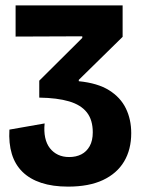

<svg xmlns="http://www.w3.org/2000/svg" viewBox="-20 -680 526 714"><path d="M233 14Q176 14 133.5 0Q91 -14 63.5 -41Q36 -68 24 -107.5Q12 -147 15 -198L146 -221Q143 -192 148 -168.5Q153 -145 165.5 -129Q178 -113 196 -104.5Q214 -96 237 -96Q263 -96 282.5 -106Q302 -116 313.5 -136.5Q325 -157 325 -188Q325 -234 303 -262Q281 -290 237 -303Q193 -316 126 -317V-380L286 -539V-545L38 -544V-660H436V-543L273 -383V-378Q343 -371 385.5 -344.5Q428 -318 448 -277Q468 -236 468 -185Q468 -124 441.5 -79.5Q415 -35 363 -10.5Q311 14 233 14Z"/></svg>

Font: Bricolage Grotesque 72pt SemiCondensed
Style: Bold
Weight: 700
Width: 4
Designer: Mathieu Triay
Foundry: Atelier Triay
Version: Version 1.001;gftools[0.9.33.dev8+g029e19f]